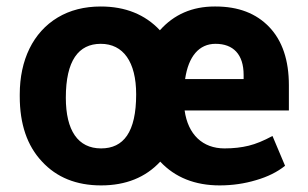

<svg xmlns="http://www.w3.org/2000/svg" viewBox="-20 -558 942 588"><path d="M40.5 -262.7C40.5 -178.2 63 -111.8 108.4 -63.5C153.3 -14.6 213.9 9.8 289.6 9.8C365.2 9.8 425.8 -14.6 470.7 -63C516.1 -14.6 577.1 9.8 652.8 9.8C691.4 9.8 728.5 4.4 764.2 -6.3C799.8 -16.6 829.1 -31.2 853 -50.3L814.5 -141.6C787.6 -127 763.7 -117.2 741.7 -111.8C719.7 -106.4 695.3 -103.5 667.5 -103.5C600.6 -103.5 555.7 -146 545.4 -219.7H864.7V-296.9C864.7 -373.5 844.7 -433.1 804.7 -475.1C764.6 -517.1 710 -538.1 640.1 -538.1C639.2 -538.1 638.2 -538.1 637.2 -538.1C568.8 -538.1 512.7 -513.7 469.7 -465.3C424.3 -513.7 363.8 -538.1 288.6 -538.1C238.3 -538.1 194.3 -526.9 156.7 -504.4C81.1 -459 40.5 -374 40.5 -269ZM181.6 -258.8C181.6 -372.1 220.2 -423.8 288.6 -423.8C357.4 -423.8 397 -368.7 397 -269C397 -153.3 358.4 -103.5 289.6 -103.5C219.2 -103.5 181.6 -157.7 181.6 -258.8ZM640.1 -423.8C694.3 -423.8 726.1 -391.6 726.1 -328.6V-315.9H546.9C557.1 -385.7 589.8 -423.8 640.1 -423.8Z"/></svg>

Font: Roboto
Style: Bold
Weight: 700
Designer: Google
Version: Version 2.137; 2017